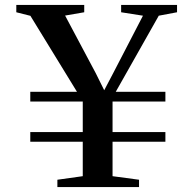

<svg xmlns="http://www.w3.org/2000/svg" viewBox="-20 -763 788 783"><path d="M294 -388.5 104 -698.5 46.5 -713V-743H323.5V-713L245.5 -699.5L370.5 -464.5L405 -395L442 -465.5L563 -699L474 -713V-743H702V-713L627.5 -699L452 -388.5H654.5V-349H439V-224.5H654.5V-185H439V-44.5L547 -30V0H214V-30L317.5 -44.5V-185H103.5V-224.5H317.5V-349H103.5V-388.5Z"/></svg>

Font: Merriweather 96pt SemiBold
Style: Regular
Weight: 600
Version: Version 2.100